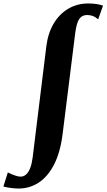

<svg xmlns="http://www.w3.org/2000/svg" viewBox="-152 -835 614 1106"><path d="M-45 251Q-63 251 -87.5 248Q-112 245 -132.5 239.5L-107 158.5Q-81.5 170.5 -63.8 176.5Q-46 182.5 -33.5 182.5Q-15.5 182.5 -1.5 170Q12.5 157.5 22 133Q31.5 108.5 36 73L115 -569Q124.5 -644.5 157.5 -699.8Q190.5 -755 241.8 -785Q293 -815 356 -815Q381.5 -815 403.5 -811.8Q425.5 -808.5 441.5 -802.5L413.5 -723.5Q399 -736.5 383.8 -742.5Q368.5 -748.5 349 -748.5Q320 -748.5 304.2 -725.2Q288.5 -702 281 -642L208.5 -61.5Q195 44 159.2 113.2Q123.5 182.5 71 216.8Q18.5 251 -45 251Z"/></svg>

Font: Merriweather 48pt Black
Style: Italic
Weight: 900
Italic angle: -7.8°
Version: Version 2.101